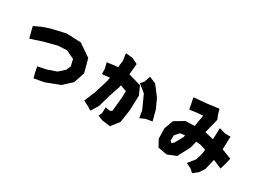

<svg xmlns="http://www.w3.org/2000/svg" viewBox="-39 -1424 2874 2141"><g transform="rotate(30 1398.0 -353.5)"><path d="M80.1 -494.1 96.7 -424.8 116.2 -351.6 267.6 -401.4 432.6 -444.3 547.9 -450.2 652.3 -399.4 671.9 -314.5 646.5 -257.8 572.3 -191.4 452.1 -150.4 346.7 -128.9 362.3 -55.7 378.9 7.8 507.8 -15.6 685.5 -84 792 -181.6 839.8 -322.3 793.9 -494.1 633.8 -603.5 446.3 -610.4 258.8 -566.4 166 -534.2Z M1433.6 -538.1 1528.3 -461.9 1606.4 -290 1622.1 -197.3 1688.5 -226.6 1768.6 -239.3 1734.4 -372.1 1678.7 -494.1 1581.1 -622.1 1495.1 -657.2 1469.7 -582ZM1130.9 -751 1144.5 -658.2 1132.8 -571.3 1097.7 -569.3 995.1 -555.7 1013.7 -485.4 1015.6 -415 1049.8 -418 1112.3 -424.8 1106.4 -381.8 1049.8 -198.2 992.2 -61.5 1045.9 -34.2 1108.4 2.9 1167 -94.7 1210 -247.1 1256.8 -385.7 1260.7 -412.1 1341.8 -383.8 1339.8 -301.8 1322.3 -121.1 1298.8 -104.5 1237.3 -115.2 1234.4 -37.1 1213.9 4.9 1279.3 30.3 1383.8 43.9 1462.9 -57.6 1486.3 -221.7 1493.2 -412.1 1445.3 -519.5 1282.2 -566.4 1294.9 -705.1 1218.8 -742.2Z M2161.1 -286.1 2155.3 -262.7 2099.6 -160.2 2071.3 -134.8 2049.8 -156.2 2050.8 -223.6 2099.6 -279.3ZM2456.1 -550.8 2451.2 -404.3 2338.9 -430.7 2358.4 -509.8 2384.8 -616.2 2362.3 -672.9 2344.7 -735.4 2190.4 -715.8 2028.3 -701.2 2044.9 -622.1 2056.6 -558.6 2147.5 -571.3 2225.6 -578.1 2202.1 -439.5 2200.2 -430.7 2084 -427.7 1962.9 -355.5 1920.9 -237.3 1924.8 -107.4 1971.7 -20.5 2087.9 1 2199.2 -43.9 2282.2 -201.2 2303.7 -287.1 2358.4 -283.2 2434.6 -259.8 2427.7 -206.1 2403.3 -120.1 2331.1 -29.3 2395.5 1 2438.5 40 2501 -9.8 2543.9 -76.2 2576.2 -210.9 2687.5 -164.1 2708 -234.4 2727.5 -313.5 2599.6 -362.3 2601.6 -374 2606.4 -527.3H2539.1Z"/></g></svg>

Font: MaokenAssortedSans-TC
Style: Regular
Weight: 500
Version: Version 0.83